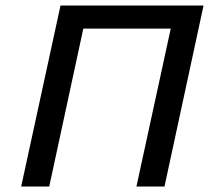

<svg xmlns="http://www.w3.org/2000/svg" viewBox="-20 -678 766 698"><path d="M476 0 619 -658H720L578 0ZM57 0 200 -658H301L159 0ZM213 -574 232 -658H688L670 -574Z"/></svg>

Font: Ysabeau Infant SemiBold
Style: Italic
Weight: 600
Italic angle: -12°
Designer: Christian Thalmann (Catharsis Fonts)
Version: Version 2.002; featfreeze: ss01,ss02,lnum